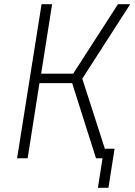

<svg xmlns="http://www.w3.org/2000/svg" viewBox="-20 -750 640 910"><path d="M61 0 177 -730H227L175 -401H327L539 -730H597L370 -377L477 -45H523L494 140H444L466 0H435L322 -356H167L111 0Z"/></svg>

Font: JetBrains Mono NL Thin
Style: Italic
Weight: 100
Italic angle: -9°
Monospace: yes
Designer: Philipp Nurullin, Konstantin Bulenkov
Foundry: JetBrains
Version: Version 2.305; ttfautohint (v1.8.4.7-5d5b)